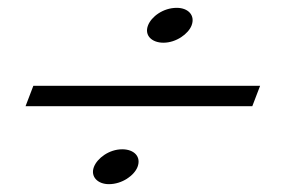

<svg xmlns="http://www.w3.org/2000/svg" viewBox="-20 -591 729 490"><path d="M65.1 -372 45.2 -320H623.9L643.8 -372ZM291.9 -210C258.2 -210 228.1 -186.9 219.7 -165C210.2 -140.1 229.4 -121 257.9 -121C291.9 -121 322.7 -143.4 331 -165C341 -191.3 322 -210 291.9 -210ZM431.1 -571C396.3 -571 366.2 -548.4 357.7 -526C347.9 -500.5 367.6 -482 397.1 -482C430.1 -482 460.8 -504.9 468.9 -526C478.8 -551.8 460.3 -571 431.1 -571Z"/></svg>

Font: Din Kursivschrift
Style: Extended Italic
Weight: 400
Version: Version 1.089